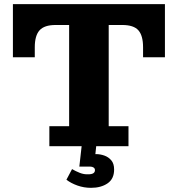

<svg xmlns="http://www.w3.org/2000/svg" viewBox="-20 -702 854 922"><path d="M217 0V-96H312V-582H247Q193 -582 170 -556.5Q147 -531 147 -475V-427H42V-682H772V-427H667V-475Q667 -531 644.5 -556.5Q622 -582 567 -582H502V-96H597V0H442L438 38H441Q461 38 481 45Q501 52 514.5 68Q528 84 528 112Q528 157 496.5 178.5Q465 200 417 200Q383 200 352 189Q321 178 299 161L326 110Q343 120 363 128Q383 136 404 135Q436 135 436 115Q436 107 429.5 102.5Q423 98 413 98H361L372 0Z"/></svg>

Font: Montagu Slab 16pt
Style: Bold
Weight: 700
Designer: Florian Karsten
Foundry: Florian Karsten
Version: Version 1.000; ttfautohint (v1.8.3)